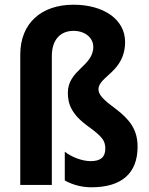

<svg xmlns="http://www.w3.org/2000/svg" viewBox="-20 -878 633 815"><path d="M511 -700C511 -797 418 -858 292 -858C157 -858 66 -781 66 -646V-93H200V-640C200 -710 237 -747 292 -747C342 -747 376 -717 376 -679C376 -597 268 -581 268 -484C268 -436 284 -392 355 -341C414 -298 427 -281 427 -247C427 -211 407 -194 365 -194C329 -194 284 -211 255 -234V-112C292 -91 333 -83 368 -83C498 -83 564 -144 564 -255C564 -329 530 -371 470 -417C418 -455 398 -476 398 -499C398 -554 511 -573 511 -700Z"/></svg>

Font: Noto Sans Kannada UI Condensed
Style: Bold
Weight: 700
Width: 3
Designer: Jelle Bosma - Monotype Design Team
Foundry: Monotype Imaging Inc.
Version: Version 2.005